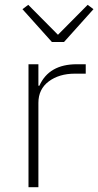

<svg xmlns="http://www.w3.org/2000/svg" viewBox="-20 -775 407 795"><path d="M98 0V-509H139V-420H143Q183 -509 298 -509H335V-470H290Q225 -470 182 -438Q139 -406 139 -349V0ZM245 -601H195L73 -737L97 -755L220 -631L343 -755L367 -737Z"/></svg>

Font: Anuphan ExtraLight
Style: Regular
Weight: 200
Designer: Cadson Demak
Version: Version 3.001